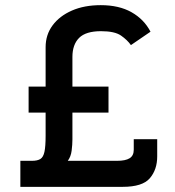

<svg xmlns="http://www.w3.org/2000/svg" viewBox="-20 -725 679 745"><path d="M401 -389V-288H261V-184Q261 -164 258 -140.5Q255 -117 243 -101H434Q467 -101 483 -111Q499 -121 499 -144V-185H590V-118Q590 -67 561.5 -33.5Q533 0 456 0H59V-101H104Q125 -101 136.5 -108Q148 -115 152.5 -136Q157 -157 157 -198V-288H91V-389H157V-542Q157 -590 184 -626.5Q211 -663 259 -684Q307 -705 371 -705Q442 -705 490.5 -677.5Q539 -650 564 -602L488 -550Q474 -570 449.5 -587Q425 -604 372 -604Q313 -604 287 -578Q261 -552 261 -504V-389Z"/></svg>

Font: Reem Kufi Ink
Style: Regular
Weight: 400
Designer: Khaled Hosny
Version: Version 1.7